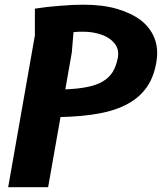

<svg xmlns="http://www.w3.org/2000/svg" viewBox="-20 -778 690 798"><path d="M180 0 231.5 -291.5Q322 -293.5 392.5 -306.5Q461.5 -319 513 -347.5Q563 -375 593 -420Q622.5 -464.5 631.5 -530.5Q638 -580 621 -622Q604 -663.5 564.5 -694.5Q525 -724 465 -741.5Q406 -758.5 326.5 -758.5Q315.5 -758.5 282.5 -757.5Q247 -755.5 230 -754Q195 -751 175.5 -749Q131.5 -743 125 -742V-631L14 0ZM278.5 -560.5 285.5 -644.5Q287.5 -644.5 291.5 -644.8Q295.5 -645 297.5 -645.5Q304 -645.5 307 -646H316.5H328.5Q356.5 -646 383 -639.5Q410 -633 431 -620Q452.5 -606 463.5 -586.5Q474.5 -566.5 470 -539Q463 -503 448.5 -479Q432.5 -454 407 -439.5Q381.5 -424 342.5 -416.5Q307 -409 251.5 -406.5Z"/></svg>

Font: B612
Style: Regular
Weight: 700
Italic angle: -10°
Designer: Nicolas Chauveau, Thomas Paillot, Jonathan Favre-Lamarine, Jean-Luc Vinot
Foundry: AIRBUS
Version: Version 1.008